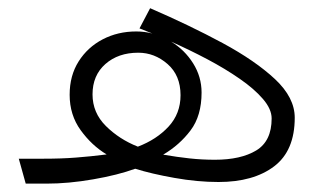

<svg xmlns="http://www.w3.org/2000/svg" viewBox="-20 -439 780 459"><path d="M24.9 -59.6H84.5Q127.4 -59.6 161.6 -62.3Q195.8 -64.9 234.9 -69.8Q199.2 -91.3 172.9 -127.7Q146.5 -164.1 146.5 -212.4Q146.5 -258.3 168 -292.2Q189.5 -326.2 225.6 -345Q261.7 -363.8 305.7 -363.8Q325.2 -363.8 344.2 -358.9Q328.6 -365.2 313.5 -371.1L338.9 -419.4Q433.6 -378.4 512 -336.2Q590.3 -293.9 637.5 -249.8Q684.6 -205.6 684.6 -157.7Q684.6 -78.6 635.3 -41.3Q585.9 -3.9 502.4 -3.9Q451.7 -3.9 397 -13.7Q342.3 -23.4 303.2 -35.6Q261.7 -20.5 202.9 -10.3Q144 0 90.8 0H41.5ZM370.1 -69.3Q403.8 -63.5 433.3 -60.3Q462.9 -57.1 493.7 -57.1Q555.7 -57.1 592.5 -79.3Q629.4 -101.6 629.4 -155.8Q629.4 -178.2 608.6 -202.4Q587.9 -226.6 553 -250.7Q518.1 -274.9 475.6 -297.4Q433.1 -319.8 389.2 -339.4Q421.4 -319.8 441.7 -287.6Q461.9 -255.4 461.9 -217.8Q461.9 -162.1 435.5 -127.2Q409.2 -92.3 370.1 -69.3ZM201.2 -213.4Q201.2 -169.4 233.2 -137.7Q265.1 -106 309.6 -88.4Q354.5 -105.5 383.1 -136.5Q411.6 -167.5 411.6 -211.4Q411.6 -258.8 380.6 -285.9Q349.6 -313 310.5 -313Q262.7 -313 231.9 -285.9Q201.2 -258.8 201.2 -213.4Z"/></svg>

Font: Vazirmatn RD UI FD ExtraLight
Style: Regular
Weight: 200
Designer: Saber Rastikerdar
Foundry: Saber Rastikerdar
Version: Version 33.003